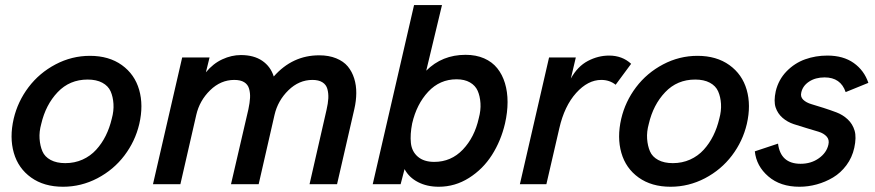

<svg xmlns="http://www.w3.org/2000/svg" viewBox="-20 -709 3367 739"><path d="M222.7 9.8Q149.4 9.8 99.9 -25.6Q50.3 -61 33.2 -120.6Q16.1 -180.2 32.7 -252Q48.3 -318.4 89.8 -373.3Q131.3 -428.2 193.8 -461.2Q256.3 -494.1 326.2 -494.1Q399.4 -494.1 449 -458.5Q498.5 -422.9 515.6 -363.3Q532.7 -303.7 516.1 -231.9Q500.5 -165.5 459 -110.6Q417.5 -55.7 355 -22.9Q292.5 9.8 222.7 9.8ZM231.4 -81.1Q267.1 -81.1 297.6 -94.7Q328.1 -108.4 350.1 -132.6Q372.1 -156.7 387 -186.8Q401.9 -216.8 410.2 -252Q418.5 -282.2 416.7 -309.3Q415 -336.4 405.8 -357.4Q396.5 -378.4 373.8 -390.6Q351.1 -402.8 317.4 -402.8Q248 -402.8 201.9 -354.2Q155.8 -305.7 138.7 -231.9Q130.4 -202.1 132.3 -174.8Q134.3 -147.5 143.3 -126.5Q152.3 -105.5 175 -93.3Q197.8 -81.1 231.4 -81.1Z M568.8 0 681.2 -487.8H786.6L772.5 -430.7Q800.3 -464.4 835.7 -480.7Q871.1 -497.1 907.2 -497.1Q957 -497.1 989.3 -475.1Q1021.5 -453.1 1033.7 -414.6Q1105.5 -496.1 1208.5 -496.1Q1245.6 -496.1 1273.9 -484.6Q1302.2 -473.1 1318.6 -453.4Q1335 -433.6 1343.3 -407Q1351.6 -380.4 1351.3 -350.6Q1351.1 -320.8 1343.8 -289.1L1277.3 0H1171.4L1236.8 -286.1Q1242.7 -311.5 1243.7 -330.8Q1244.6 -350.1 1240 -366.7Q1235.4 -383.3 1220.9 -392.3Q1206.5 -401.4 1182.6 -401.4Q1130.9 -401.4 1090.1 -361.6Q1049.3 -321.8 1036.6 -266.6L975.6 0H869.1L936 -288.1Q941.4 -313.5 942.4 -332.3Q943.4 -351.1 938.7 -367.4Q934.1 -383.8 919.9 -392.6Q905.8 -401.4 881.8 -401.4Q829.6 -401.4 788.8 -361.6Q748 -321.8 735.4 -266.6L674.3 0Z M1668.9 9.8Q1623.5 9.8 1588.9 -8.1Q1554.2 -25.9 1537.1 -58.1L1522 0H1414.6L1573.7 -689.5H1681.2L1620.6 -437Q1681.6 -498 1772 -498Q1812 -498 1843.3 -484.4Q1874.5 -470.7 1894 -446.3Q1913.6 -421.9 1923.6 -388.7Q1933.6 -355.5 1933.6 -316.2Q1933.6 -276.9 1923.8 -233.9Q1908.2 -167 1873.5 -112.5Q1838.9 -58.1 1785.2 -24.2Q1731.4 9.8 1668.9 9.8ZM1651.4 -85.9Q1716.3 -85.9 1761.5 -133.3Q1806.6 -180.7 1822.8 -253.9Q1831.1 -284.7 1829.3 -311.8Q1827.6 -338.9 1818.6 -359.4Q1809.6 -379.9 1788.8 -391.8Q1768.1 -403.8 1737.3 -403.8Q1672.9 -403.8 1628.2 -356Q1583.5 -308.1 1566.4 -233.9Q1558.1 -191.9 1561.5 -158.9Q1564.9 -126 1588.1 -106Q1611.3 -85.9 1651.4 -85.9Z M1981 0 2093.3 -487.8H2196.3L2177.2 -406.7Q2203.1 -453.6 2242.7 -474.4Q2282.2 -495.1 2324.2 -495.1Q2375 -495.1 2409.2 -463.4L2349.6 -382.8Q2326.2 -401.4 2294.4 -401.4Q2242.7 -401.4 2197.5 -351.1Q2152.3 -300.8 2132.8 -215.3L2083 0Z M2561 9.8Q2487.8 9.8 2438.2 -25.6Q2388.7 -61 2371.6 -120.6Q2354.5 -180.2 2371.1 -252Q2386.7 -318.4 2428.2 -373.3Q2469.7 -428.2 2532.2 -461.2Q2594.7 -494.1 2664.6 -494.1Q2737.8 -494.1 2787.4 -458.5Q2836.9 -422.9 2854 -363.3Q2871.1 -303.7 2854.5 -231.9Q2838.9 -165.5 2797.4 -110.6Q2755.9 -55.7 2693.4 -22.9Q2630.9 9.8 2561 9.8ZM2569.8 -81.1Q2605.5 -81.1 2636 -94.7Q2666.5 -108.4 2688.5 -132.6Q2710.4 -156.7 2725.3 -186.8Q2740.2 -216.8 2748.5 -252Q2756.8 -282.2 2755.1 -309.3Q2753.4 -336.4 2744.1 -357.4Q2734.9 -378.4 2712.2 -390.6Q2689.5 -402.8 2655.8 -402.8Q2586.4 -402.8 2540.3 -354.2Q2494.1 -305.7 2477.1 -231.9Q2468.8 -202.1 2470.7 -174.8Q2472.7 -147.5 2481.7 -126.5Q2490.7 -105.5 2513.4 -93.3Q2536.1 -81.1 2569.8 -81.1Z M3057.1 9.8Q2983.4 9.8 2937.3 -30Q2891.1 -69.8 2885.3 -126.5L2974.6 -156.2Q2984.4 -78.6 3061.5 -78.6Q3102.1 -78.6 3131.8 -99.9Q3161.6 -121.1 3168.5 -152.3Q3172.9 -170.9 3161.9 -183.3Q3150.9 -195.8 3130.4 -202.1Q3109.9 -208.5 3084.7 -215.8Q3059.6 -223.1 3035.2 -231.2Q3010.7 -239.3 2991.9 -255.6Q2973.1 -272 2965.3 -295.7Q2957.5 -319.3 2965.8 -357.9Q2976.6 -402.8 3007.6 -434.6Q3038.6 -466.3 3078.9 -480.7Q3119.1 -495.1 3164.6 -495.1Q3225.6 -495.1 3265.9 -466.6Q3306.2 -438 3322.3 -390.1L3234.9 -354.5Q3215.8 -411.1 3153.8 -411.1Q3118.7 -411.1 3094 -394.8Q3069.3 -378.4 3064 -352.5Q3060.1 -336.4 3071.5 -325.2Q3083 -314 3103.8 -307.9Q3124.5 -301.8 3149.9 -293.7Q3175.3 -285.6 3199.7 -276.4Q3224.1 -267.1 3242.9 -249.5Q3261.7 -231.9 3269.3 -206.3Q3276.9 -180.7 3268.1 -140.1Q3259.8 -102.5 3237.8 -73Q3215.8 -43.5 3186.3 -25.9Q3156.7 -8.3 3123.8 0.7Q3090.8 9.8 3057.1 9.8Z"/></svg>

Font: HK Grotesk SemiBold Italic
Style: Regular
Weight: 600
Italic angle: -13°
Designer: Alfredo Marco Pradil and Stefan Peev
Foundry: Hanken Design Co.
Version: Version 1.000;PS 001.000;hotconv 1.0.88;makeotf.lib2.5.64775